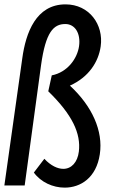

<svg xmlns="http://www.w3.org/2000/svg" viewBox="-25 -819 517 879"><path d="M77 -552 -5 30H88L163 -521C184 -672 220 -709 274 -709C318 -709 345 -667 337 -608C329 -551 284 -488 212 -474L196 -401C306 -294 346 -208 336 -125C330 -76 302 -46 265 -46C239 -46 208 -60 178 -92L130 -29C162 15 217 40 271 40C344 40 416 -5 432 -113C448 -219 397 -333 295 -427C382 -466 426 -536 436 -607C450 -706 384 -799 275 -799C140 -799 93 -669 77 -552Z"/></svg>

Font: Smiley Sans Oblique
Style: Regular
Weight: 400
Italic angle: -8°
Designer: oooooohmygosh, Nagisa Chen, Janine Sui, Heda Shi, Jian Li
Foundry: atelierAnchor
Version: Version 2.0.1